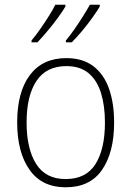

<svg xmlns="http://www.w3.org/2000/svg" viewBox="-20 -786 559 816"><path d="M465 -265Q465 -139 414 -64.5Q363 10 259 10Q158 10 105.5 -64.5Q53 -139 53 -266Q53 -395 107 -467Q161 -539 262 -539Q332 -539 377 -504.5Q422 -470 443.5 -408.5Q465 -347 465 -265ZM93 -266Q93 -154 133.5 -89.5Q174 -25 259 -25Q346 -25 386 -89Q426 -153 426 -265Q426 -336 409.5 -390Q393 -444 357 -474.5Q321 -505 262 -505Q177 -505 135 -442Q93 -379 93 -266ZM404 -758Q392 -738 372 -710Q352 -682 328.5 -654Q305 -626 285 -606H260V-614Q277 -634 296.5 -662Q316 -690 333.5 -718Q351 -746 362 -766H404ZM258 -758Q246 -738 226 -710.5Q206 -683 182.5 -655Q159 -627 139 -606H114V-614Q131 -634 150.5 -662Q170 -690 187.5 -717.5Q205 -745 215 -766H258Z"/></svg>

Font: Noto Sans Gujarati UI SemiCondensed ExtraLight
Style: Regular
Weight: 200
Width: 4
Designer: Jelle Bosma - Monotype Design Team, Universal Thirst
Foundry: Monotype Imaging Inc.
Version: Version 2.106; ttfautohint (v1.8.4.7-5d5b)